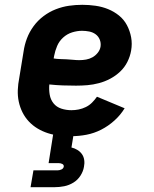

<svg xmlns="http://www.w3.org/2000/svg" viewBox="-20 -558 640 798"><path d="M277 8Q252 8 227 5.5Q202 3 179 -4.5Q156 -12 136 -24Q116 -36 100 -53Q84 -70 73.5 -91Q63 -112 58 -135.5Q53 -159 54 -184Q55 -209 60 -234L78 -344Q82 -372 92 -398.5Q102 -425 119.5 -449Q137 -473 161 -491Q185 -509 212 -519.5Q239 -530 266.5 -534Q294 -538 322 -538Q350 -538 377.5 -534Q405 -530 429.5 -520Q454 -510 474.5 -493.5Q495 -477 507.5 -453.5Q520 -430 525 -403Q530 -376 525 -348Q521 -324 509.5 -301Q498 -278 479.5 -260.5Q461 -243 438.5 -231Q416 -219 391.5 -212.5Q367 -206 343.5 -204Q320 -202 296 -202Q268 -202 240.5 -203Q213 -204 185 -207Q183 -186 186.5 -165Q190 -144 202.5 -128.5Q215 -113 235 -106.5Q255 -100 277 -100Q292 -100 307 -103Q322 -106 336.5 -113Q351 -120 362.5 -131.5Q374 -143 383 -156L498 -108Q481 -80 455.5 -57Q430 -34 400.5 -19Q371 -4 339.5 2Q308 8 277 8ZM310 -308Q324 -308 338 -310.5Q352 -313 364.5 -320Q377 -327 386.5 -339Q396 -351 398 -365Q400 -380 394.5 -393.5Q389 -407 377.5 -415.5Q366 -424 351 -427Q336 -430 321 -430Q301 -430 280 -423.5Q259 -417 242.5 -402Q226 -387 217.5 -367Q209 -347 205 -326L203 -315Q216 -313 229.5 -312.5Q243 -312 256.5 -311.5Q270 -311 283.5 -309.5Q297 -308 310 -308ZM107 220 119 150H219Q227 150 235 146.5Q243 143 245 135Q246 127 239 123.5Q232 120 224 120H182L201 0H286L277 55Q290 58 301.5 65Q313 72 320.5 82.5Q328 93 330 107Q332 121 329 135Q326 154 314.5 172Q303 190 285 201Q267 212 247 216Q227 220 207 220Z"/></svg>

Font: Iosevka Slab XBdEx
Style: Italic
Weight: 800
Width: 7
Italic angle: -9°
Monospace: yes
Designer: Belleve Invis
Foundry: Belleve Invis
Version: Version 11.1.1; ttfautohint (v1.8.3)